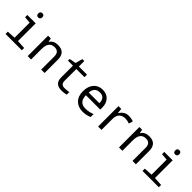

<svg xmlns="http://www.w3.org/2000/svg" viewBox="316 -2158 3569 3569"><g transform="rotate(45 2100.5 -373.5)"><path d="M309.1 -756.8Q360.8 -756.8 360.8 -701.2Q360.8 -672.9 345.5 -658.9Q330.1 -645 309.1 -645Q256.8 -645 256.8 -701.2Q256.8 -756.8 309.1 -756.8ZM264.2 -465.8 132.8 -476.1V-536.1H353V-69.8L524.9 -60.1V0H96.2V-60.1L264.2 -69.8Z M1033.2 0V-345.2Q1033.2 -472.2 917 -472.2Q767.1 -472.2 767.1 -277.8V0H678.2V-536.1H750L763.2 -463.9H768.1Q818.4 -545.9 932.1 -545.9Q1122.1 -545.9 1122.1 -350.1V0Z M1698.2 -73.2V-5.9Q1634.8 9.8 1575.2 9.8Q1398.4 9.8 1398.4 -158.2V-469.2H1268.1V-515.1L1398.4 -539.1L1436 -679.2H1487.3V-536.1H1701.2V-469.2H1487.3V-158.2Q1487.3 -63 1581.1 -63Q1626.5 -63 1698.2 -73.2Z M2335.4 -251H1957.5Q1961.4 -67.9 2125.5 -67.9Q2220.7 -67.9 2306.2 -105V-26.9Q2225.1 9.8 2128.4 9.8Q2008.8 9.8 1937 -63.2Q1865.2 -136.2 1865.2 -264.2Q1865.2 -394 1931.4 -470Q1997.6 -545.9 2108.4 -545.9Q2211.9 -545.9 2273.7 -480.5Q2335.4 -415 2335.4 -306.2ZM1959.5 -323.2H2239.3Q2239.3 -472.2 2106.4 -472.2Q1972.2 -472.2 1959.5 -323.2Z M2917.5 -523.9 2893.6 -442.9Q2833.5 -464.8 2784.2 -464.8Q2704.6 -464.8 2661.4 -419.7Q2618.2 -374.5 2618.2 -289.1V0H2529.3V-536.1H2601.6L2612.3 -438H2616.2Q2653.3 -496.1 2695.8 -521Q2738.3 -545.9 2800.3 -545.9Q2857.9 -545.9 2917.5 -523.9Z M3433.6 0V-345.2Q3433.6 -472.2 3317.4 -472.2Q3167.5 -472.2 3167.5 -277.8V0H3078.6V-536.1H3150.4L3163.6 -463.9H3168.5Q3218.8 -545.9 3332.5 -545.9Q3522.5 -545.9 3522.5 -350.1V0Z M3909.7 -756.8Q3961.4 -756.8 3961.4 -701.2Q3961.4 -672.9 3946 -658.9Q3930.7 -645 3909.7 -645Q3857.4 -645 3857.4 -701.2Q3857.4 -756.8 3909.7 -756.8ZM3864.7 -465.8 3733.4 -476.1V-536.1H3953.6V-69.8L4125.5 -60.1V0H3696.8V-60.1L3864.7 -69.8Z"/></g></svg>

Font: Droid Sans Mono
Style: Regular
Weight: 400
Monospace: yes
Foundry: Ascender Corporation
Version: Version 1.00 build 112